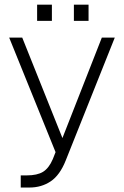

<svg xmlns="http://www.w3.org/2000/svg" viewBox="-20 -664 541 838"><path d="M302.5 -643.5H366.5V-573H302.5ZM142 -643.5H206.5V-573H142ZM70.5 101.5H97Q142.5 101.5 168 85.8Q193.5 70 210.5 30.5L222.5 0L20 -500H77L252.5 -61.5L424.5 -500H481L267 36Q241.5 100.5 201.2 127.5Q161 154.5 108.5 154.5H70.5Z"/></svg>

Font: Overused Grotesk Light
Style: Regular
Weight: 300
Version: Version 0.004